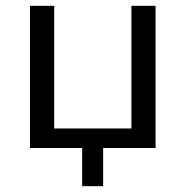

<svg xmlns="http://www.w3.org/2000/svg" viewBox="-20 -508 637 659"><path d="M262 131V0H83V-488H166V-67H431V-488H514V0H334V131Z"/></svg>

Font: Nunito Sans 11pt
Style: Regular
Weight: 400
Version: Version 3.101;gftools[0.9.27]